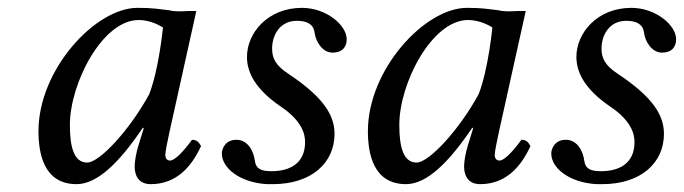

<svg xmlns="http://www.w3.org/2000/svg" viewBox="-20 -459 1742 489"><path d="M410 -433C383 -436 370 -439 330 -439C223 -439 78 -282 78 -125C78 -69 91 10 175 10C228 10 284 -45 344 -134L346 -132L333 -90C326 -67 323 -47 323 -35C323 -16 330 10 364 10C426 10 466 -30 492 -87C487 -96 482 -103 469 -103C442 -66 423 -50 413 -50C410 -50 401 -52 401 -64C401 -73 407 -101 411 -120L480 -431C473 -431 467 -431 460 -431C442 -430 425 -429 410 -433ZM360 -219C311 -129 234 -45 202 -45C168 -45 158 -85 158 -141C158 -247 241 -408 333 -408C354 -408 376 -401 395 -389C395 -389 385 -283 360 -219Z M660 10H675C773 10 832 -44 832 -118C832 -165 805 -211 713 -272C683 -292 673 -310 673 -335C673 -370 693 -406 736 -406C761 -406 778 -398 781 -377C784 -353 801 -325 827 -325C855 -325 863 -343 863 -359C863 -395 811 -439 749 -439C662 -439 609 -375 609 -314C609 -274 631 -231 696 -187C749 -151 757 -118 757 -97C757 -42 717 -23 672 -23C646 -23 632 -28 629 -50C626 -73 612 -103 582 -103C553 -103 545 -79 545 -68C545 -31 591 6 660 10Z M1249 -433C1222 -436 1209 -439 1169 -439C1062 -439 917 -282 917 -125C917 -69 930 10 1014 10C1067 10 1123 -45 1183 -134L1185 -132L1172 -90C1165 -67 1162 -47 1162 -35C1162 -16 1169 10 1203 10C1265 10 1305 -30 1331 -87C1326 -96 1321 -103 1308 -103C1281 -66 1262 -50 1252 -50C1249 -50 1240 -52 1240 -64C1240 -73 1246 -101 1250 -120L1319 -431C1312 -431 1306 -431 1299 -431C1281 -430 1264 -429 1249 -433ZM1199 -219C1150 -129 1073 -45 1041 -45C1007 -45 997 -85 997 -141C997 -247 1080 -408 1172 -408C1193 -408 1215 -401 1234 -389C1234 -389 1224 -283 1199 -219Z M1499 10H1514C1612 10 1671 -44 1671 -118C1671 -165 1644 -211 1552 -272C1522 -292 1512 -310 1512 -335C1512 -370 1532 -406 1575 -406C1600 -406 1617 -398 1620 -377C1623 -353 1640 -325 1666 -325C1694 -325 1702 -343 1702 -359C1702 -395 1650 -439 1588 -439C1501 -439 1448 -375 1448 -314C1448 -274 1470 -231 1535 -187C1588 -151 1596 -118 1596 -97C1596 -42 1556 -23 1511 -23C1485 -23 1471 -28 1468 -50C1465 -73 1451 -103 1421 -103C1392 -103 1384 -79 1384 -68C1384 -31 1430 6 1499 10Z"/></svg>

Font: Libertinus Serif
Style: Italic
Weight: 400
Italic angle: -12°
Designer: Philipp H. Poll, Khaled Hosny
Foundry: Caleb Maclennan
Version: Version 7.050;RELEASE